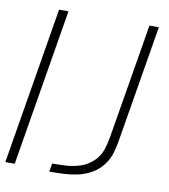

<svg xmlns="http://www.w3.org/2000/svg" viewBox="-121 -806 780 885"><g transform="rotate(10 269.0 -363.5)"><path d="M173 8Q205 8 237 6.5Q269 5 301.5 -2Q334 -9 364.5 -26Q395 -43 416.5 -71Q438 -99 447 -130.5Q456 -162 461 -194L551 -735H507L418 -201Q413 -169 402.5 -137Q392 -105 366 -80.5Q340 -56 307.5 -45.5Q275 -35 242.5 -33Q210 -31 178 -31H177Q177 -31 176.5 -31Q176 -31 176 -31L169 8H171Q171 8 171 8Q171 8 171 8ZM-38 0H6L128 -735H84Z"/></g></svg>

Font: Iosevka Sparkle XLtObl
Style: Regular
Weight: 200
Italic angle: -9°
Designer: Belleve Invis
Foundry: Belleve Invis
Version: Version 4.5.0; ttfautohint (v1.8.3)